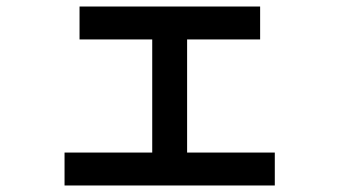

<svg xmlns="http://www.w3.org/2000/svg" viewBox="-20 -572 1040 589"><path d="M224 -451V-552H778V-451ZM178 -3V-104H823V-3ZM447 -484H554V-71H447Z"/></svg>

Font: Murecho Thin Medium
Style: Regular
Weight: 500
Version: Version 1.010